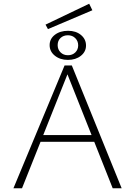

<svg xmlns="http://www.w3.org/2000/svg" viewBox="-20 -1009 724 1029"><path d="M584 0 333 -632H350L98 0H52L326 -658H365L632 0ZM172 -249 185 -285H489L507 -249ZM237 -853 224 -877 458 -989 475 -954ZM344 -688Q302 -688 274 -710.5Q246 -733 246 -767Q246 -801 274 -822.5Q302 -844 345 -844Q387 -844 414 -821.5Q441 -799 441 -765Q441 -732 413.5 -710Q386 -688 344 -688ZM344 -713Q368 -713 383.5 -728Q399 -743 399 -766Q399 -789 383.5 -804.5Q368 -820 344 -820Q320 -820 304.5 -805.5Q289 -791 289 -767Q289 -744 304.5 -728.5Q320 -713 344 -713Z"/></svg>

Font: Ysabeau ExtraLight
Style: Regular
Weight: 250
Designer: Christian Thalmann (Catharsis Fonts)
Version: Version 2.002